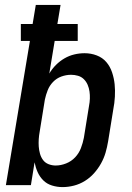

<svg xmlns="http://www.w3.org/2000/svg" viewBox="-20 -755 540 783"><path d="M235 8Q213 8 192 1.5Q171 -5 156.5 -19.5Q142 -34 133.5 -53Q125 -72 121 -93L106 0H4L102 -588H65V-657H113L126 -735H227L214 -657H297V-588H203L181 -455Q192 -474 208 -490Q224 -506 243 -517Q262 -528 283 -533Q304 -538 325 -538Q351 -538 374.5 -529Q398 -520 413.5 -502Q429 -484 437 -460Q445 -436 447.5 -411.5Q450 -387 448.5 -360.5Q447 -334 442 -309L421 -179Q417 -155 410.5 -132.5Q404 -110 392 -88.5Q380 -67 363.5 -48.5Q347 -30 326 -17Q305 -4 281.5 2Q258 8 235 8ZM207 -80Q228 -80 249.5 -88.5Q271 -97 286.5 -113.5Q302 -130 310 -151Q318 -172 322 -193L343 -323Q346 -338 346.5 -353Q347 -368 345 -382Q343 -396 337.5 -409Q332 -422 322 -432Q312 -442 298 -446Q284 -450 270 -450Q250 -450 230.5 -443Q211 -436 196.5 -421Q182 -406 174.5 -387Q167 -368 163 -349L142 -219Q139 -203 138 -187.5Q137 -172 138 -157.5Q139 -143 143 -128.5Q147 -114 155.5 -102.5Q164 -91 178 -85.5Q192 -80 207 -80Z"/></svg>

Font: Iosevka Curly Semibold Oblique
Style: Regular
Weight: 600
Italic angle: -9°
Monospace: yes
Designer: Belleve Invis
Foundry: Belleve Invis
Version: Version 11.1.0; ttfautohint (v1.8.3)